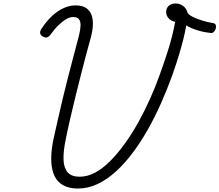

<svg xmlns="http://www.w3.org/2000/svg" viewBox="-20 -1067 1264 1106"><path d="M429 19Q331 19 295.5 -50.5Q260 -120 286 -256Q300 -319 314 -381Q328 -443 342.5 -504Q357 -565 372.5 -624.5Q388 -684 403.5 -743Q419 -802 434 -859Q443 -894 444 -918.5Q445 -943 435 -956Q425 -969 403 -969Q383 -969 362 -957Q341 -945 317.5 -922.5Q294 -900 269 -865Q258 -852 247.5 -851Q237 -850 224 -858Q212 -867 211 -878Q210 -889 220 -903Q249 -947 281.5 -976.5Q314 -1006 348 -1021Q382 -1036 416 -1036Q460 -1036 484.5 -1014.5Q509 -993 514 -952Q519 -911 504 -854Q489 -801 474 -744Q459 -687 444 -628Q429 -569 414 -507.5Q399 -446 384.5 -384Q370 -322 358 -261Q344 -193 346 -146Q348 -99 370 -74Q392 -49 439 -49Q484 -49 528.5 -73Q573 -97 616 -140.5Q659 -184 700 -241Q741 -298 777.5 -364Q814 -430 845.5 -500.5Q877 -571 901 -639Q925 -706 943 -761.5Q961 -817 972 -862Q983 -907 989 -941Q963 -947 950 -963Q937 -979 937 -998Q937 -1019 951.5 -1033Q966 -1047 992 -1047Q1015 -1047 1034.5 -1033Q1054 -1019 1061 -992Q1070 -980 1092 -969Q1114 -958 1145.5 -948.5Q1177 -939 1211 -933Q1220 -931 1223 -922.5Q1226 -914 1223 -903Q1220 -892 1212.5 -884Q1205 -876 1195 -877Q1182 -878 1162.5 -881.5Q1143 -885 1122.5 -891Q1102 -897 1083 -905Q1064 -913 1053 -921Q1047 -886 1037 -845Q1027 -804 1011.5 -752.5Q996 -701 973 -635Q944 -555 909 -475.5Q874 -396 832.5 -322.5Q791 -249 745 -187.5Q699 -126 648 -79.5Q597 -33 542 -7Q487 19 429 19Z"/></svg>

Font: Playwrite CO Light
Style: Regular
Weight: 300
Version: Version 1.002